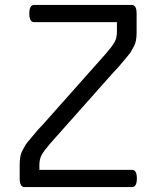

<svg xmlns="http://www.w3.org/2000/svg" viewBox="-20 -760 635 780"><path d="M140 -90V-70H516Q536 -70 536 -35Q536 0 516 0H80Q60 0 60 -35V-92Q60 -128 70.5 -147.5Q81 -167 84.5 -172.5Q88 -178 99.5 -191.5Q111 -205 115 -210Q135 -235 156 -256L411 -543Q436 -572 445.5 -589Q455 -606 455 -630V-670H119Q99 -670 99 -705Q99 -740 119 -740H515Q535 -740 535 -705V-628Q535 -592 524.5 -572.5Q514 -553 510.5 -547.5Q507 -542 495.5 -528.5Q484 -515 480 -510Q460 -485 439 -464L184 -177Q159 -148 149.5 -131Q140 -114 140 -90Z"/></svg>

Font: Offside
Style: Regular
Weight: 400
Designer: Eduardo Rodriguez Tunni
Foundry: Eduardo Rodriguez Tunni
Version: Version 1.001